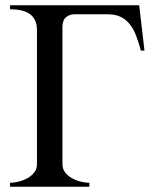

<svg xmlns="http://www.w3.org/2000/svg" viewBox="-20 -708 592 728"><path d="M514.2 -516.1Q506.3 -544.9 497.1 -570.1Q487.8 -595.2 473.9 -613.8Q460 -632.3 439.5 -643.1Q418.9 -653.8 388.2 -653.8H262.2Q243.2 -653.8 230 -642.3Q216.8 -630.9 216.8 -606V-85Q216.8 -67.9 226.6 -54.9Q236.3 -42 251.2 -33.2Q266.1 -24.4 284.2 -19.8Q302.2 -15.1 318.8 -15.1V0H18.1V-15.1Q34.7 -15.1 52.5 -19.8Q70.3 -24.4 85.4 -33.2Q100.6 -42 110.4 -54.9Q120.1 -67.9 120.1 -85V-595.2Q120.1 -616.2 112.8 -631.1Q105.5 -646 92.3 -655.3Q79.1 -664.6 60.3 -668.7Q41.5 -672.9 18.1 -672.9V-688H507.8L527.8 -516.1Z"/></svg>

Font: Charis SIL
Style: Italic
Weight: 400
Italic angle: -11°
Foundry: SIL International
Version: Version 4.112